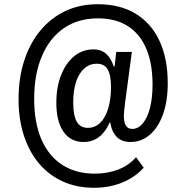

<svg xmlns="http://www.w3.org/2000/svg" viewBox="-20 -734 884 910"><path d="M427 156Q344 156 278.5 126.5Q213 97 166 42Q119 -13 93.5 -90.5Q68 -168 68 -263Q68 -365 95 -447.5Q122 -530 171.5 -589.5Q221 -649 289.5 -681.5Q358 -714 444 -714Q549 -714 623 -669Q697 -624 736 -540Q775 -456 775 -340Q775 -256 753 -193.5Q731 -131 691 -96Q651 -61 599 -61Q556 -61 532.5 -86Q509 -111 502 -155L499 -152Q480 -108 449 -84.5Q418 -61 376 -61Q315 -61 281 -109.5Q247 -158 247 -247Q247 -321 269.5 -378Q292 -435 331.5 -467.5Q371 -500 424 -500Q459 -500 482.5 -479.5Q506 -459 519 -419H523L531 -488H605L573 -248Q570 -223 568.5 -209Q567 -195 567 -185Q567 -153 577 -138Q587 -123 607 -123Q635 -123 657 -149.5Q679 -176 691 -223Q703 -270 703 -333Q703 -434 673 -504Q643 -574 585.5 -610.5Q528 -647 445 -647Q351 -647 283.5 -601Q216 -555 179 -469Q142 -383 142 -265Q142 -153 176 -74Q210 5 274.5 47Q339 89 429 89Q490 89 540.5 69.5Q591 50 625 11L661 61Q634 91 597.5 112.5Q561 134 517.5 145Q474 156 427 156ZM396 -128Q430 -128 454.5 -151.5Q479 -175 492.5 -219Q506 -263 506 -321Q506 -379 490 -405.5Q474 -432 439 -432Q405 -432 379.5 -409.5Q354 -387 340.5 -346Q327 -305 327 -248Q327 -188 343.5 -158Q360 -128 396 -128Z"/></svg>

Font: Nunito Sans 7pt Condensed SemiBold
Style: Regular
Weight: 600
Width: 3
Designer: Vernon Adams
Foundry: Vernon Adams
Version: Version 3.101;gftools[0.9.27]